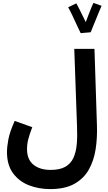

<svg xmlns="http://www.w3.org/2000/svg" viewBox="-20 -1070 743 1321"><path d="M28 -24Q28 -59 37.5 -110.5Q47 -162 81 -238L202 -195Q183 -145 174.5 -112Q166 -79 166 -44Q166 28 210.5 63.5Q255 99 328 99Q391 99 428.5 78Q466 57 484.5 17.5Q503 -22 508 -76.5Q513 -131 510 -199L491 -734H630L647 -207Q650 -122 638 -43.5Q626 35 591 97Q556 159 491.5 195Q427 231 325 231Q246 231 178.5 204.5Q111 178 69.5 121.5Q28 65 28 -24ZM535 -842Q525 -861 509.5 -895.5Q494 -930 477.5 -964.5Q461 -999 449 -1020L505 -1047Q511 -1037 522.5 -1014.5Q534 -992 546.5 -966Q559 -940 570 -918Q580 -944 590.5 -972Q601 -1000 610 -1021.5Q619 -1043 623 -1050L679 -1030Q674 -1020 664.5 -996.5Q655 -973 643 -944Q631 -915 620.5 -889Q610 -863 604 -848Z"/></svg>

Font: Noto Sans Arabic SemCond
Style: Bold
Weight: 700
Width: 4
Designer: Monotype Design Team, Nadine Chahine, Nizar Qandah and Khaled Hosny
Foundry: Monotype Imaging Inc.
Version: Version 2.012; ttfautohint (v1.8.4.7-5d5b)